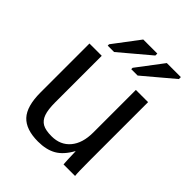

<svg xmlns="http://www.w3.org/2000/svg" viewBox="-211 -852 977 977"><g transform="rotate(45 278.0 -363.0)"><path d="M153.3 -528.3V-193.4Q153.3 -141.1 163.6 -112.3Q173.8 -83.5 196.3 -70.8Q218.8 -58.1 262.2 -58.1Q325.7 -58.1 362.3 -101.6Q398.9 -145 398.9 -222.2V-528.3H486.8V-112.8Q486.8 -20.5 489.7 0H406.7Q406.2 -2.4 405.8 -13.2Q405.3 -23.9 404.5 -37.8Q403.8 -51.8 402.8 -90.3H401.4Q371.1 -35.6 331.3 -12.9Q291.5 9.8 232.4 9.8Q145.5 9.8 105.2 -33.4Q64.9 -76.7 64.9 -176.3V-528.3ZM138.2 -586.4V-596.2L244.1 -736.3H345.2V-722.2L184.1 -586.4ZM307.6 -586.4V-596.2L413.6 -736.3H514.6V-722.2L353.5 -586.4Z"/></g></svg>

Font: Liberation Sans
Style: Regular
Weight: 400
Designer: Steve Matteson
Foundry: Ascender Corporation
Version: Version 2.00.1